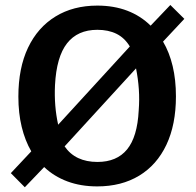

<svg xmlns="http://www.w3.org/2000/svg" viewBox="-20 -756 804 789"><path d="M82 13.5 24.5 -44.5 108.5 -134Q83 -178 69.2 -234.5Q55.5 -291 55.5 -359Q55.5 -476.5 95.2 -560Q135 -643.5 208 -688.2Q281 -733 380 -733Q448 -733 503 -712Q558 -691 599 -650.5L680 -735.5L737.5 -678.5L650 -585Q676 -541 689.5 -484.5Q703 -428 703 -360Q703 -244 663.8 -161Q624.5 -78 551.8 -34Q479 10 379.5 10Q312 10 257 -10.5Q202 -31 161.5 -69.5ZM380.5 -90.5Q460 -90.5 502.2 -142Q544.5 -193.5 550 -302Q553.5 -347 550.5 -389.8Q547.5 -432.5 539 -475L245.5 -154.5Q289.5 -90.5 380.5 -90.5ZM219 -243.5 513.5 -565Q492 -600.5 458.8 -617Q425.5 -633.5 380 -633.5Q299 -633.5 255.5 -578Q212 -522.5 206 -406Q204 -363 207.2 -322.5Q210.5 -282 219 -243.5Z"/></svg>

Font: Public Sans Thin SemiBold
Style: Regular
Weight: 600
Version: Version 2.001